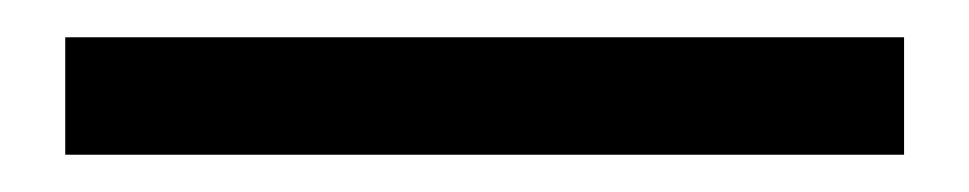

<svg xmlns="http://www.w3.org/2000/svg" viewBox="-20 -20 520 103"><path d="M15 63V0H465V63Z"/></svg>

Font: Nunitoga
Style: Medium
Weight: 500
Designer: Vernon Adams
Foundry: Vernon Adams
Version: Version 1.0